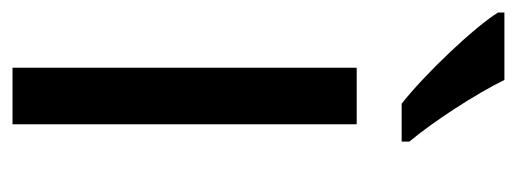

<svg xmlns="http://www.w3.org/2000/svg" viewBox="-274 -532 806 299"><g transform="rotate(90 128.5 -383.0)"><path d="M104 -766H-1V-756C22 -719 95 -642 141 -606H200V-618C169 -655 126 -721 104 -766ZM173 0V-536H85V0Z"/></g></svg>

Font: Noto Sans Syriac Western
Style: Regular
Weight: 400
Designer: Patrick Giasson and the Monotype Design Team
Foundry: Monotype Imaging Inc.
Version: Version 3.000